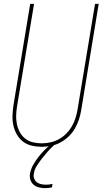

<svg xmlns="http://www.w3.org/2000/svg" viewBox="-20 -755 540 998"><path d="M197 8Q170 8 144.5 2Q119 -4 99.5 -19Q80 -34 67.5 -56Q55 -78 49.5 -103Q44 -128 45 -154.5Q46 -181 50 -208L137 -735H157L69 -205Q65 -181 64 -157.5Q63 -134 67.5 -111.5Q72 -89 82.5 -69Q93 -49 110.5 -35Q128 -21 150.5 -15.5Q173 -10 197 -10Q219 -10 242 -15Q265 -20 286 -31.5Q307 -43 324 -60Q341 -77 353 -97.5Q365 -118 372 -140Q379 -162 383 -185L474 -735H493L402 -182Q398 -157 390 -133Q382 -109 369 -86.5Q356 -64 336.5 -45.5Q317 -27 294 -14.5Q271 -2 246 3Q221 8 197 8ZM214 223Q198 223 182 219Q166 215 154.5 205Q143 195 138 179.5Q133 164 136 147Q140 125 151.5 104Q163 83 177.5 64Q192 45 209 27.5Q226 10 245 -5L250 -8H261L260 0Q243 16 227.5 33.5Q212 51 198 69Q184 87 171.5 106.5Q159 126 156 148Q153 161 157.5 173Q162 185 171 192Q180 199 192.5 202Q205 205 218 205Q227 205 236 204Q245 203 253 201L250 219Q241 221 232 222Q223 223 214 223Z"/></svg>

Font: Iosevka SS04 Thin Oblique
Style: Regular
Weight: 100
Italic angle: -9°
Monospace: yes
Designer: Belleve Invis
Foundry: Belleve Invis
Version: Version 19.0.0; ttfautohint (v1.8.4)